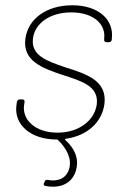

<svg xmlns="http://www.w3.org/2000/svg" viewBox="-20 -525 498 728"><path d="M376 -131C387 -221 305 -245 227 -270C156 -294 97 -315 105 -379C112 -437 170 -478 250 -478C334 -478 382 -434 375 -378V-375C374 -369 378 -365 383 -365H393C399 -365 403 -369 404 -375V-378C413 -450 354 -505 254 -505C158 -505 86 -455 76 -377C66 -294 139 -267 217 -241C287 -218 355 -200 347 -130C339 -68 279 -22 198 -22C113 -22 65 -71 71 -124L73 -138C74 -144 71 -148 65 -148H55C49 -148 45 -144 44 -138L42 -123C34 -54 94 4 195 4C197 4 199 4 200 6C231 36 254 76 242 116C230 155 195 164 161 157C154 156 150 159 149 165L147 168C144 175 146 179 152 180C195 189 248 180 267 125C279 87 272 47 228 6C226 4 226 2 230 1C311 -10 367 -62 376 -131Z"/></svg>

Font: Barlow Thin
Style: Italic
Weight: 250
Italic angle: -7°
Designer: Jeremy Tribby
Foundry: Tribby Type
Version: Version 1.422;hotconv 1.0.109;makeotfexe 2.5.65596